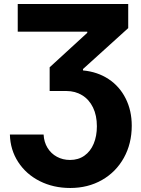

<svg xmlns="http://www.w3.org/2000/svg" viewBox="-20 -727 705 957"><path d="M329.1 70.3Q370.6 70.3 400.9 48.8Q431.2 27.3 447 -10.7Q462.9 -48.8 462.9 -97.7Q462.9 -151.4 443.6 -191.2Q424.3 -231 389.6 -252.2Q355 -273.4 310.5 -273.4H227.5V-391.6L415 -563.5V-569.3H68.4V-707H619.1V-586.9L393.6 -382.8V-376Q466.3 -369.1 521.2 -332.8Q576.2 -296.4 606.4 -236.1Q636.7 -175.8 636.7 -100.6Q636.7 -11.2 597.4 59.6Q558.1 130.4 488.3 170.2Q418.5 210 330.1 210Q246.1 210 178.2 175.8Q110.4 141.6 70.8 80.8Q31.2 20 29.3 -56.6H197.3Q199.2 -19 216.8 9.8Q234.4 38.6 263.7 54.4Q293 70.3 329.1 70.3Z"/></svg>

Font: Pretendard ExtraBold
Style: Regular
Weight: 800
Designer: Base glyphs from Inter by Rasmus Andersson; Hangeul glyphs from Noto Sans CJK(Source Han Sans) by Jang Soo-young and Kan
Foundry: Kil Hyung-jin
Version: Version 1.309